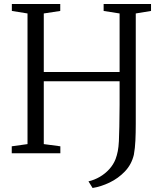

<svg xmlns="http://www.w3.org/2000/svg" viewBox="-20 -763 806 956"><path d="M441 173 420.5 140Q450.5 133 477 117.5Q503.5 102 524 79.5Q544.5 57 555.5 29Q562.5 10 566.5 -10.5Q570.5 -31 572 -60.2Q573.5 -89.5 574.2 -133Q575 -176.5 575.5 -241V-358.5H198V-45.5L280.5 -34.5V0H38.5V-34.5L117 -45.5V-696L39 -708.5V-743H280V-708.5L198 -696V-404.5H575.5V-696L496 -708.5V-743H732V-708.5L656 -696V-250Q656 -192 656 -146.2Q656 -100.5 654.2 -63Q652.5 -25.5 646.5 7.5Q635 56 602 90.5Q569 125 525.8 145.8Q482.5 166.5 441 173Z"/></svg>

Font: Merriweather 60pt Light
Style: Regular
Weight: 300
Version: Version 2.100